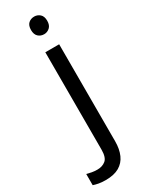

<svg xmlns="http://www.w3.org/2000/svg" viewBox="-306 -777 814 1057"><g transform="rotate(-30 101.5 -248.5)"><path d="M22 240Q-3 240 -22 236.5Q-41 233 -55 228V157Q-40 161 -24 164Q-8 167 11 167Q43 167 64 149.5Q85 132 85 83V-536H173V80Q173 130 157 166Q141 202 108 221Q75 240 22 240ZM78 -681Q78 -710 93 -723.5Q108 -737 130 -737Q150 -737 165.5 -723.5Q181 -710 181 -681Q181 -653 165.5 -639Q150 -625 130 -625Q108 -625 93 -639Q78 -653 78 -681Z"/></g></svg>

Font: oriya25
Style: Book
Weight: 400
Designer: Jelle Bosma - Monotype Design Team
Foundry: Monotype Imaging Inc.
Version: Version 2.003